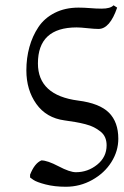

<svg xmlns="http://www.w3.org/2000/svg" viewBox="-20 -462 469 729"><path d="M124 -221.2Q124 -100.1 276.9 -80.1Q357.9 -69.8 393.6 -34.2Q429.2 1.5 429.2 64.9Q429.2 111.8 402.8 153.6Q376.5 195.3 330.1 221.2Q283.7 247.1 230 247.1Q187 247.1 153.1 238.3Q119.1 229.5 106.4 220.7L94.2 211.9V201.2Q111.3 157.7 137.2 147Q159.7 147 202.4 169.4Q245.1 191.9 268.1 191.9Q313.5 191.9 349.1 163.1Q384.8 134.3 384.8 89.8Q384.8 73.2 379.2 60.1Q373.5 46.9 361.8 37.6Q350.1 28.3 336.9 21.5Q323.7 14.6 304 9.5Q284.2 4.4 266.8 1.5Q249.5 -1.5 225.1 -4.9Q155.8 -14.2 117.9 -67.4Q80.1 -120.6 80.1 -194.8Q80.1 -241.7 91.6 -283.2Q103 -324.7 125.7 -358.9Q148.4 -393.1 187.7 -413.1Q227.1 -433.1 277.8 -433.1Q299.3 -433.1 322 -431.2Q344.7 -429.2 366.2 -429.2Q399.4 -429.2 411.1 -441.9L424.8 -433.1Q397 -352.1 354 -352.1Q338.4 -352.1 311.8 -355Q285.2 -357.9 271 -357.9Q124 -357.9 124 -221.2Z"/></svg>

Font: Linear Smooth
Style: Regular
Weight: 400
Designer: Philipp H. Poll, Flanker
Foundry: Philipp H. Poll, reworked by Flanker
Version: Version 1.061 | FøM Fix